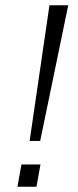

<svg xmlns="http://www.w3.org/2000/svg" viewBox="-20 -706 296 726"><path d="M92 -173H132L238 -686H167ZM46 0H118L133 -84H61Z"/></svg>

Font: Archivo ExtraLight
Style: Italic
Weight: 200
Italic angle: -10°
Designer: Hector Gatti
Foundry: Omnibus-Type
Version: Version 2.001